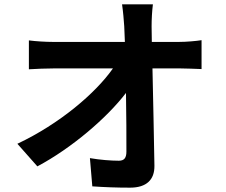

<svg xmlns="http://www.w3.org/2000/svg" viewBox="-20 -821 1040 884"><path d="M679 -628 678 -700C678 -731 680 -770 684 -801H542C547 -766 550 -729 552 -700C553 -678 554 -654 555 -628H224C190 -628 142 -631 113 -635V-502C148 -504 191 -506 227 -506H500C420 -392 255 -251 60 -159L152 -55C310 -139 472 -278 560 -393C562 -290 562 -190 562 -123C562 -94 552 -81 527 -81C493 -81 439 -85 394 -93L405 37C462 41 518 43 579 43C655 43 692 6 691 -58C689 -193 685 -360 682 -506H811C838 -506 876 -504 908 -503V-636C884 -632 837 -628 804 -628Z"/></svg>

Font: Noto Sans Japanese Bold
Style: Bold
Weight: 700
Designer: Ryoko NISHIZUKA (kana & ideographs); Paul D. Hunt (Latin, Greek & Cyrillic); Wenlong ZHANG (bopomofo); Sandoll Communica
Foundry: Adobe Systems Incorporated
Version: Version 1.000;PS 1;hotconv 1.0.78;makeotf.lib2.5.61930